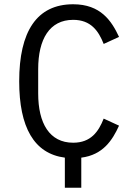

<svg xmlns="http://www.w3.org/2000/svg" viewBox="-20 -730 640 900"><path d="M284 150H361V9C463 -4 507 -73 538 -141L466 -174C442 -113 406 -61 323 -61C212 -61 159 -152 159 -292V-406C159 -546 212 -637 323 -637C406 -637 442 -585 466 -524L538 -557C503 -632 452 -710 323 -710C152 -710 70 -582 70 -349C70 -134 139 -10 284 9Z"/></svg>

Font: IBM Mono
Style: Regular
Weight: 400
Monospace: yes
Designer: Mike Abbink, Paul van der Laan, Pieter van Rosmalen
Foundry: Bold Monday
Version: Version 2.3